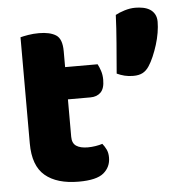

<svg xmlns="http://www.w3.org/2000/svg" viewBox="-50 -709 728 771"><g transform="rotate(-5 314.0 -323.0)"><path d="M556 -422Q545 -405 530 -397Q515 -389 492 -389Q473 -389 457 -393Q441 -397 426 -404Q431 -465 436 -526Q441 -587 443 -639Q457 -647 479.5 -654Q502 -661 523 -661Q539 -661 554.5 -658Q570 -655 582 -647.5Q594 -640 601 -627.5Q608 -615 608 -597Q608 -577 604 -553Q600 -529 592.5 -505Q585 -481 575.5 -459Q566 -437 556 -422ZM222 -167Q222 -141 238.5 -130Q255 -119 285 -119Q300 -119 316 -121.5Q332 -124 344 -128Q353 -117 359.5 -103.5Q366 -90 366 -71Q366 -33 337.5 -9Q309 15 237 15Q149 15 101.5 -25Q54 -65 54 -155V-583Q65 -586 85.5 -589.5Q106 -593 129 -593Q173 -593 197.5 -577.5Q222 -562 222 -512V-448H353Q359 -437 364.5 -420.5Q370 -404 370 -384Q370 -349 354.5 -333.5Q339 -318 313 -318H222Z"/></g></svg>

Font: Baloo Bhai
Style: Regular
Weight: 400
Designer: Supriya Tembe, Noopur Datye and Ek Type
Foundry: Ek Type
Version: Version 1.443;PS 1.000;hotconv 16.6.51;makeotf.lib2.5.65220;